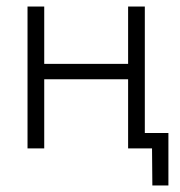

<svg xmlns="http://www.w3.org/2000/svg" viewBox="-20 -453 549 586"><path d="M444 0H371V-211H115V0H64V-433H115V-258H371V-433H422V-47H494V113H445Z"/></svg>

Font: Tilda Sans Light
Style: Regular
Weight: 300
Designer: ParaType Ltd
Foundry: ParaType Ltd
Version: Version 1.009